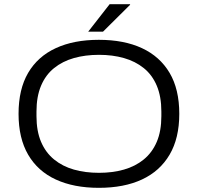

<svg xmlns="http://www.w3.org/2000/svg" viewBox="-20 -889 949 921"><path d="M454 12Q334 12 247.5 -28Q161 -68 115 -147Q69 -226 69 -343Q69 -461 115 -539.5Q161 -618 247.5 -658Q334 -698 454 -698Q575 -698 661 -658Q747 -618 793.5 -539.5Q840 -461 840 -343Q840 -226 793.5 -147Q747 -68 661 -28Q575 12 454 12ZM455 -60Q520 -60 574.5 -75.5Q629 -91 669.5 -124Q710 -157 732 -208.5Q754 -260 754 -332V-354Q754 -426 732 -478Q710 -530 669.5 -562.5Q629 -595 574.5 -610.5Q520 -626 455 -626Q389 -626 334.5 -610.5Q280 -595 239.5 -562.5Q199 -530 177 -478Q155 -426 155 -354V-332Q155 -260 177 -208.5Q199 -157 239.5 -124Q280 -91 334.5 -75.5Q389 -60 455 -60ZM403 -737 506 -869H604V-866L474 -737Z"/></svg>

Font: Archivo SemiExpanded Light
Style: Regular
Weight: 300
Width: 6
Designer: Hector Gatti
Foundry: Omnibus-Type
Version: Version 2.001